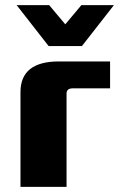

<svg xmlns="http://www.w3.org/2000/svg" viewBox="-20 -730 480 750"><path d="M60 0V-370Q60 -490 210 -490H410V-385H265Q240 -385 240 -365V0ZM45 -710H172L235 -635L298 -710H425L300 -550H170Z"/></svg>

Font: Xolonium
Style: Bold
Weight: 700
Designer: Severin Meyer
Version: Version 4.2